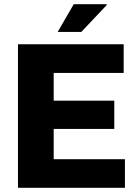

<svg xmlns="http://www.w3.org/2000/svg" viewBox="-20 -899 658 919"><path d="M66 0V-687H572V-550H237V-417H527V-282H237V-137H578V0ZM256 -746 333 -879H490L491 -875L369 -746Z"/></svg>

Font: Archivo SemiCondensed ExtraBold
Style: Regular
Weight: 800
Width: 4
Designer: Hector Gatti
Foundry: Omnibus-Type
Version: Version 2.001